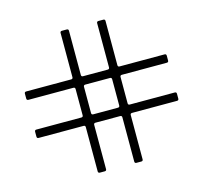

<svg xmlns="http://www.w3.org/2000/svg" viewBox="-124 -847 1248 1179"><g transform="rotate(-15 500.0 -257.0)"><path d="M48.8 -120.1V-150.9Q48.8 -162.1 60.1 -162.1H345.7Q356.9 -162.1 356.9 -173.3V-339.8Q356.9 -351.1 345.7 -351.1H60.1Q48.8 -351.1 48.8 -362.3V-393.1Q48.8 -404.3 60.1 -404.3H345.7Q356.9 -404.3 356.9 -415.5V-696.3Q356.9 -707.5 368.2 -707.5H398.9Q410.2 -707.5 410.2 -696.3V-415.5Q410.2 -404.3 421.4 -404.3H578.1Q589.4 -404.3 589.4 -415.5V-696.3Q589.4 -707.5 600.6 -707.5H631.3Q642.6 -707.5 642.6 -696.3V-415.5Q642.6 -404.3 653.8 -404.3H939.5Q950.7 -404.3 950.7 -393.1V-362.3Q950.7 -351.1 939.5 -351.1H653.8Q642.6 -351.1 642.6 -339.8V-173.3Q642.6 -162.1 653.8 -162.1H939.5Q950.7 -162.1 950.7 -150.9V-120.1Q950.7 -108.9 939.5 -108.9H653.8Q642.6 -108.9 642.6 -97.7V183.1Q642.6 194.3 631.3 194.3H600.6Q589.4 194.3 589.4 183.1V-97.7Q589.4 -108.9 578.1 -108.9H421.4Q410.2 -108.9 410.2 -97.7V183.1Q410.2 194.3 398.9 194.3H368.2Q356.9 194.3 356.9 183.1V-97.7Q356.9 -108.9 345.7 -108.9H60.1Q48.8 -108.9 48.8 -120.1ZM410.2 -173.3Q410.2 -162.1 421.4 -162.1H578.1Q589.4 -162.1 589.4 -173.3V-339.8Q589.4 -351.1 578.1 -351.1H421.4Q410.2 -351.1 410.2 -339.8Z"/></g></svg>

Font: UnifrakturMaguntia17
Style: Book
Weight: 400
Designer: j. 'mach' wust, Gerrit Ansmann, Georg Duffner, based on a font by Peter Wiegel, original typeface by Carl Albert Fahrenw
Version: Version 2017-03-19